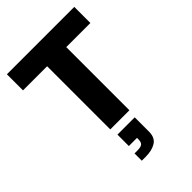

<svg xmlns="http://www.w3.org/2000/svg" viewBox="-290 -844 1249 1249"><g transform="rotate(-45 334.0 -220.0)"><path d="M246 0V-581H24V-729H644V-581H422V0ZM247 289V222H274Q306 222 318 211.5Q330 201 330 174V162H255V57H414V188Q414 243 378 266Q342 289 283 289Z"/></g></svg>

Font: BDO Grotesk ExtraBold
Style: Regular
Weight: 800
Designer: Deni Anggara
Foundry: Lokal Container
Version: Version 2.000